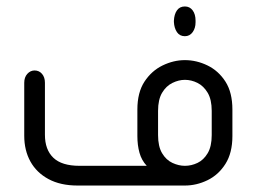

<svg xmlns="http://www.w3.org/2000/svg" viewBox="-20 -574 793 594"><path d="M552 -462Q536 -462 527.5 -474.5Q519 -487 518 -506V-510Q519 -530 527.5 -542Q536 -554 552 -554Q567 -554 576 -542Q585 -530 585 -510V-505Q585 -487 576 -474.5Q567 -462 552 -462ZM552 0H220Q167 0 130 -20Q93 -40 74 -74.5Q55 -109 55 -154V-318Q55 -335 64.5 -345.5Q74 -356 87 -356Q101 -356 110 -345.5Q119 -335 119 -318V-157Q119 -111 145 -86Q171 -61 226 -61H434Q418 -78 411.5 -101.5Q405 -125 405 -153V-235Q405 -288 427 -321.5Q449 -355 483 -371.5Q517 -388 552 -388Q588 -388 622 -371.5Q656 -355 677.5 -321.5Q699 -288 699 -235V-153Q699 -101 677.5 -67Q656 -33 622 -16.5Q588 0 552 0ZM552 -61Q572 -61 591 -70Q610 -79 622.5 -100Q635 -121 635 -156V-231Q635 -266 622.5 -287Q610 -308 591 -317.5Q572 -327 552 -327Q533 -327 513.5 -317.5Q494 -308 481.5 -287Q469 -266 469 -231V-156Q469 -121 481.5 -100Q494 -79 513.5 -70Q533 -61 552 -61Z"/></svg>

Font: Beiruti
Style: Regular
Weight: 400
Version: Version 1.00